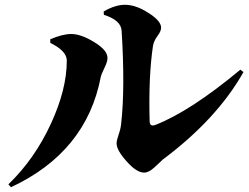

<svg xmlns="http://www.w3.org/2000/svg" viewBox="-20 -754 1040 802"><path d="M413 -706Q461 -734 502 -734Q548 -734 600 -700Q653 -667 653 -638Q653 -624 638 -604Q622 -582 619 -562Q600 -436 605 -249Q605 -222 631 -233Q776 -290 984 -463L997 -453Q886 -256 658 -86Q663 -90 624 -54Q601 -33 582 -33Q550 -33 508 -81Q467 -127 467 -155Q467 -167 475 -190Q484 -216 486 -236Q503 -387 488 -626Q485 -670 414 -692ZM190 -575V-590Q242 -612 277 -612Q318 -612 372 -579Q429 -545 429 -512Q429 -496 417 -472Q403 -443 401 -433Q341 -119 26 28L15 16Q125 -90 193 -238Q259 -381 259 -501Q259 -541 190 -575Z"/></svg>

Font: Source Han Serif CN Heavy
Style: Regular
Weight: 900
Designer: Ryoko NISHIZUKA  (kana & ideographs); Frank Grießhammer (Latin, Greek & Cyrillic); Wenlong ZHANG  (bopomofo); Sandoll Co
Foundry: Adobe Systems Incorporated
Version: Version 1.000;PS 1;hotconv 16.6.53;makeotf.lib2.5.65590